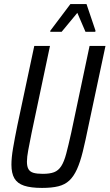

<svg xmlns="http://www.w3.org/2000/svg" viewBox="-20 -913 537 941"><path d="M186 8Q131 8 98 -3Q65 -14 50.5 -39Q36 -64 36 -106Q36 -140 44 -187Q52 -234 65 -298L148 -688H225L135 -262Q125 -212 118.5 -177.5Q112 -143 112 -121Q112 -97 119.5 -84Q127 -71 144 -66Q161 -61 190 -61Q224 -61 245 -69Q266 -77 280 -98.5Q294 -120 304.5 -159.5Q315 -199 329 -262L419 -688H497L414 -298Q399 -224 386 -171Q373 -118 357 -83Q341 -48 319.5 -28Q298 -8 266 0Q234 8 186 8ZM226 -757 227 -763 325 -893H404L448 -763L447 -757H399L359 -850L282 -757Z"/></svg>

Font: Saira Condensed
Style: Italic
Weight: 400
Width: 3
Italic angle: -12°
Designer: Hector Gatti with collaboration of the Omnibus-Type team
Foundry: Omnibus-Type
Version: Version 1.100